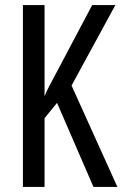

<svg xmlns="http://www.w3.org/2000/svg" viewBox="-20 -734 487 754"><path d="M441 0 261 -398 433 -714H342L207 -459Q187 -422 173.5 -396Q160 -370 155 -356V-714H70V0H155V-270L204 -330L347 0Z"/></svg>

Font: Noto Sans Display Condensed
Style: Regular
Weight: 400
Width: 3
Designer: Monotype Design Team
Foundry: Monotype Imaging Inc.
Version: Version 1.900